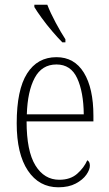

<svg xmlns="http://www.w3.org/2000/svg" viewBox="-20 -786 463 816"><path d="M228 10Q146 10 98.5 -61Q51 -132 51 -262Q51 -404 95 -473.5Q139 -543 220 -543Q296 -543 336.5 -477Q377 -411 377 -294V-270H93Q93 -144 130.5 -83Q168 -22 232 -22Q279 -22 308 -47.5Q337 -73 351 -105Q362 -99 362 -82Q362 -65 347 -43.5Q332 -22 302 -6Q272 10 228 10ZM336 -300Q335 -395 308 -453.5Q281 -512 220 -512Q158 -512 127.5 -455Q97 -398 94 -300ZM245 -606Q227 -624 202.5 -652.5Q178 -681 157 -710Q136 -739 126 -756V-766H181Q194 -732 216.5 -690Q239 -648 258 -619V-606Z"/></svg>

Font: Noto Serif Tamil Condensed ExtraLight
Style: Regular
Weight: 200
Width: 3
Designer: Indian Type Foundry, Tom Grace, and the Monotype Design Team
Foundry: Monotype Imaging Inc.
Version: Version 2.004; ttfautohint (v1.8.4.7-5d5b)